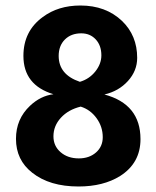

<svg xmlns="http://www.w3.org/2000/svg" viewBox="-20 -665 568 697"><path d="M359 -322Q490 -287 490 -160Q490 -73 416 -26Q355 12 265 12Q160 12 97 -38Q38 -84 38 -161Q38 -233 89 -281Q127 -317 174 -323Q65 -356 65 -462Q65 -552 135 -603Q191 -645 272 -645Q364 -645 423 -589Q478 -536 478 -455Q478 -408 444.5 -371Q411 -334 359 -322ZM270 -368Q304 -378 326 -405.5Q348 -433 348 -464Q348 -500 327.5 -522Q307 -544 275 -544Q238 -544 215.5 -521.5Q193 -499 193 -462Q193 -394 270 -368ZM273 -278Q228 -267 201 -237.5Q174 -208 174 -170Q174 -135 200 -112.5Q226 -90 266 -90Q304 -90 328.5 -111.5Q353 -133 353 -167Q353 -205 330.5 -236Q308 -267 273 -278Z"/></svg>

Font: Tajawal
Style: Bold
Weight: 700
Designer: Boutros Fonts
Foundry: Created by Boutros International 2017
Version: Version 1.700